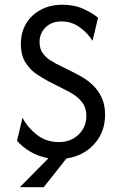

<svg xmlns="http://www.w3.org/2000/svg" viewBox="-20 -653 498 798"><path d="M62.5 125Q62.5 125 181.2 4.9Q139.6 -2.8 105.9 -22.6Q72.2 -42.4 50.7 -68.1Q50.7 -68.1 73.6 -163.9Q93.1 -125 131.9 -93.8Q170.8 -62.5 225 -62.5Q274.3 -62.5 306.6 -93.8Q338.9 -125 338.9 -170.8Q338.9 -204.2 322.9 -225.7Q306.9 -247.2 286.8 -259.7Q266.7 -272.2 254.9 -277.8Q254.9 -277.8 178.5 -316.7Q160.4 -326.4 133.7 -343.8Q106.9 -361.1 86.8 -391.7Q66.7 -422.2 66.7 -470.8Q66.7 -518.1 88.5 -554.9Q110.4 -591.7 149.7 -612.5Q188.9 -633.3 239.6 -633.3Q289.6 -633.3 327.8 -615.6Q366 -597.9 387.5 -579.2Q387.5 -579.2 364.6 -483.3Q347.2 -512.5 313.2 -538.2Q279.2 -563.9 236.1 -563.9Q194.4 -563.9 169.4 -539.2Q144.4 -514.6 144.4 -478.5Q144.4 -450.7 157.3 -432.6Q170.1 -414.6 186.5 -404.2Q202.8 -393.8 213.2 -388.2Q213.2 -388.2 291 -349.3Q304.9 -342.4 326 -329.9Q347.2 -317.4 368.1 -296.9Q388.9 -276.4 402.8 -246.9Q416.7 -217.4 416.7 -175.7Q416.7 -104.2 371.9 -54.5Q327.1 -4.9 256.2 5.6Q256.2 5.6 161.8 125Q161.8 125 62.5 125Z"/></svg>

Font: co2trust
Style: Regular
Weight: 400
Designer: Kristian Moeller
Foundry: Dicotype
Version: Version 1.000